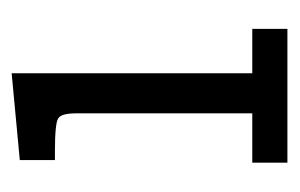

<svg xmlns="http://www.w3.org/2000/svg" viewBox="-110 -394 504 323"><g transform="rotate(-90 141.5 -232.0)"><path d="M29.8 0V-59.1H112.8V-356Q112.8 -379.9 104.5 -385.5Q96.2 -391.1 48.8 -391.1H34.2V-450.2L180.2 -463.9V-59.1H254.9V0Z"/></g></svg>

Font: CMU Concrete
Style: Roman
Weight: 500
Version: Version 0.7.0